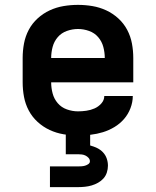

<svg xmlns="http://www.w3.org/2000/svg" viewBox="-20 -548 640 788"><path d="M300 8Q270 8 240.5 3Q211 -2 184 -14.5Q157 -27 134.5 -47.5Q112 -68 98 -94.5Q84 -121 78.5 -150.5Q73 -180 73 -210V-310Q73 -340 78.5 -369.5Q84 -399 98 -425.5Q112 -452 134.5 -472.5Q157 -493 184 -505.5Q211 -518 240.5 -523Q270 -528 300 -528Q330 -528 359.5 -523Q389 -518 416 -505.5Q443 -493 465.5 -472.5Q488 -452 502 -425.5Q516 -399 521.5 -369.5Q527 -340 527 -310V-210H190Q190 -187 196 -164.5Q202 -142 217 -124.5Q232 -107 254.5 -99Q277 -91 300 -91Q317 -91 334.5 -93.5Q352 -96 368 -103Q384 -110 396 -123.5Q408 -137 408 -154H525Q525 -129 515.5 -104Q506 -79 489 -59.5Q472 -40 449.5 -26.5Q427 -13 402.5 -5.5Q378 2 352 5Q326 8 300 8ZM190 -310H410Q410 -333 404 -355.5Q398 -378 383 -395.5Q368 -413 345.5 -421Q323 -429 300 -429Q277 -429 254.5 -421Q232 -413 217 -395.5Q202 -378 196 -355.5Q190 -333 190 -310ZM185 220V135H300Q307 135 314.5 134.5Q322 134 329 132Q336 130 342.5 125.5Q349 121 349 114Q349 106 343.5 100Q338 94 331 90.5Q324 87 316 86Q308 85 300 85H250V0H350V49Q365 53 378.5 59.5Q392 66 402.5 77Q413 88 418 102.5Q423 117 423 132Q423 146 418.5 160Q414 174 404.5 184.5Q395 195 382.5 202Q370 209 356.5 213Q343 217 328.5 218.5Q314 220 300 220Z"/></svg>

Font: Iosevka Extended
Style: Bold
Weight: 700
Width: 7
Monospace: yes
Designer: Belleve Invis
Foundry: Belleve Invis
Version: Version 32.5.0; ttfautohint (v1.8.4)